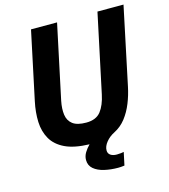

<svg xmlns="http://www.w3.org/2000/svg" viewBox="-122 -764 907 1033"><g transform="rotate(-15 331.5 -247.5)"><path d="M408 172.7Q367.3 172.7 331.5 164.4Q295.7 156.1 273.5 137.3Q251.3 118.5 251.3 87.6Q251.3 66.3 263.1 46.9Q275 27.4 291.7 10.8Q207.4 8.5 156.8 -15.7Q106.1 -40 82.4 -81.4Q58.7 -122.9 56.5 -176.2Q54.4 -229.6 67.1 -289.1L147.4 -668H292.5L204.8 -255.1Q196 -211.7 200.7 -178.1Q205.3 -144.5 230.1 -125.4Q254.9 -106.4 305.4 -106.4Q360.5 -106.4 386.7 -140Q412.8 -173.6 424.8 -231.4L517.5 -668H662.6L571.5 -235.6Q562.1 -190 544.9 -147Q527.7 -103.9 501.4 -69.9Q475.1 -35.9 436.7 -16.4Q408.7 -2.4 390.1 20.6Q371.4 43.6 371.4 66.5Q371.4 83.8 384.6 92.9Q397.7 102 419.7 102Q431.7 102 442.8 100.6Q453.9 99.2 458.6 98L443.3 170Q432.5 171.5 423.6 172.1Q414.7 172.7 408 172.7Z"/></g></svg>

Font: Atkinson Hyperlegible Mono ExtraLight
Style: Italic
Weight: 200
Italic angle: -12°
Monospace: yes
Designer: Elliott Scott, Megan Eiswerth, Linus Boman, Theodore Petrosky, Letters from Sweden
Foundry: Applied Design Works, Letters from Sweden
Version: Version 2.001